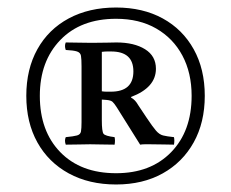

<svg xmlns="http://www.w3.org/2000/svg" viewBox="-20 -785 615 511"><path d="M289 -294Q217 -294 163 -323.5Q109 -353 79.5 -406Q50 -459 50 -530Q50 -601 79.5 -654Q109 -707 163 -736Q217 -765 289 -765Q360 -765 413 -736Q466 -707 495.5 -654Q525 -601 525 -530Q525 -459 495.5 -406Q466 -353 413 -323.5Q360 -294 289 -294ZM289 -324Q381 -324 435.5 -380Q490 -436 490 -530Q490 -591 465.5 -637Q441 -683 396 -709Q351 -735 289 -735Q195 -735 140.5 -678.5Q86 -622 86 -530Q86 -436 140.5 -380Q195 -324 289 -324ZM264 -519 251 -520V-465Q251 -435 255.5 -429Q260 -423 285 -420Q287 -411 285 -400Q269 -400 250 -400.5Q231 -401 220 -401Q211 -401 191 -400.5Q171 -400 155 -400Q151 -411 155 -420Q176 -422 185 -424.5Q194 -427 195.5 -435Q197 -443 197 -460V-608Q197 -628 195.5 -636.5Q194 -645 185 -648Q176 -651 155 -652Q151 -663 155 -672Q175 -672 188 -671.5Q201 -671 224 -671Q247 -671 265 -671.5Q283 -672 290 -672Q337 -672 366 -654Q395 -636 395 -602Q395 -552 329 -527V-525Q335 -522 339.5 -517Q344 -512 348 -505L370 -472Q386 -448 395 -437.5Q404 -427 414 -424.5Q424 -422 443 -420Q445 -411 443 -400Q437 -400 416.5 -400.5Q396 -401 379 -401Q372 -401 365.5 -401Q359 -401 353 -400L291 -499Q284 -510 279.5 -514Q275 -518 264 -519ZM251 -542Q258 -541 263.5 -541Q269 -541 275 -541Q335 -541 335 -595Q335 -648 276 -648Q271 -648 265 -648Q259 -648 251 -647Z"/></svg>

Font: Castoro
Style: Regular
Weight: 400
Designer: John Hudson
Foundry: Tiro Typeworks Ltd.
Version: Version 2.04